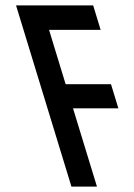

<svg xmlns="http://www.w3.org/2000/svg" viewBox="-20 -687 495 707"><path d="M243 0H337L248.9 -288H415.9L388.7 -377H221.7L160.6 -577H350.6L323.1 -667H39.1Z"/></svg>

Font: Din Kursivschrift
Style: LeftEng
Weight: 400
Version: Version 1.089